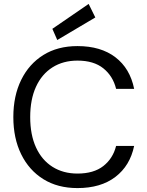

<svg xmlns="http://www.w3.org/2000/svg" viewBox="-20 -947 752 979"><path d="M375 12Q274 12 201 -33.5Q128 -79 88 -160.5Q48 -242 48 -350Q48 -458 88 -539.5Q128 -621 201 -666.5Q274 -712 375 -712Q494 -712 568.5 -655Q643 -598 664 -494H572Q556 -559 507 -598.5Q458 -638 375 -638Q302 -638 247.5 -603.5Q193 -569 163.5 -504.5Q134 -440 134 -350Q134 -260 163.5 -195.5Q193 -131 247.5 -96.5Q302 -62 375 -62Q458 -62 507 -100.5Q556 -139 572 -203H664Q643 -102 568.5 -45Q494 12 375 12ZM272 -743 247 -800 432 -927 466 -858Z"/></svg>

Font: DM Sans 11pt
Style: Regular
Weight: 400
Version: Version 4.004;gftools[0.9.30]